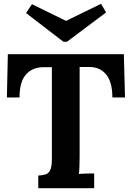

<svg xmlns="http://www.w3.org/2000/svg" viewBox="-20 -983 690 1003"><path d="M567 -474Q567 -555 534 -594.5Q501 -634 444 -633H396V-164Q396 -137 395 -112Q394 -87 392 -74Q409 -76 435.5 -76.5Q462 -77 472 -77V0H180V-66Q203 -67 218.5 -72Q234 -77 242.5 -95Q251 -113 251 -153V-632H205Q148 -631 115 -593Q82 -555 82 -474H16L21 -700H627L633 -474ZM311 -765 116 -915 147 -961 325 -874 508 -963 534 -918 330 -765Z"/></svg>

Font: Lora
Style: Bold
Weight: 700
Designer: Olga Karpushina, Alexei Vanyashin (Cyrillic)
Foundry: Cyreal
Version: Version 3.006; ttfautohint (v1.8.4.7-5d5b);gftools[0.9.30]